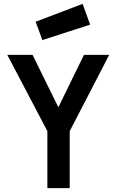

<svg xmlns="http://www.w3.org/2000/svg" viewBox="-20 -977 605 997"><path d="M342 -296V0H226V-296L18 -692H149L283 -420L416 -692H547ZM165 -864 409 -957 448 -849 200 -769Z"/></svg>

Font: TypoPRO Titillium Maps
Style: 800 wt
Weight: 800
Designer: Campivisivi
Foundry: Accademia di Belle Arti di Urbino and students of MA course of Visual design
Version: Version 001.001